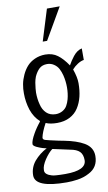

<svg xmlns="http://www.w3.org/2000/svg" viewBox="-112 -925 659 1170"><g transform="rotate(-10 217.0 -340.0)"><path d="M233.9 -678.2H207L267.1 -872.1H346.2ZM304.2 -378.9Q304.2 -417.5 294.9 -454.6Q289.1 -477.1 279.3 -495.6Q269.5 -514.2 250.7 -526.6Q231.9 -539.1 209 -539.1Q178.7 -539.1 160.4 -522Q142.1 -504.9 128.9 -475.6Q122.1 -457.5 119.1 -439.9Q112.8 -398.4 112.8 -378.9Q112.8 -339.8 122.1 -305.2Q129.9 -271.5 151.6 -250.5Q173.3 -229.5 209 -229Q231.9 -229 251 -239.7Q270 -250.5 279.3 -267.1Q289.1 -284.2 294.9 -305.2Q304.2 -339.8 304.2 -378.9ZM255.9 -1 150.9 -23.9Q127 -5.9 102.5 30.3Q78.1 67.4 78.1 92.8Q76.2 108.4 88.4 118.7Q100.6 128.9 119.1 133.8Q128.4 137.2 146 138.2L171.9 139.6Q178.2 140.1 198.2 140.1H204.1Q333 140.1 333 77.1Q333 42 314.9 23.9Q296.9 5.9 255.9 -1ZM104 -103Q102.1 -90.8 117.2 -85.9Q131.8 -81.1 198.2 -66.9L229 -61Q307.1 -45.9 352.1 -19.5Q401.9 9.8 401.9 63Q401.9 133.3 342.3 163.1Q309.6 181.2 268.6 187Q234.4 191.9 203.1 191.9Q7.8 191.9 7.8 115.2Q7.8 66.4 39.6 27.8Q72.3 -10.3 118.2 -34.2Q111.3 -34.7 93.8 -39.6Q79.1 -43.9 57.6 -53.7Q37.1 -64 37.1 -73.2Q37.1 -94.7 61.5 -137.2Q68.4 -149.9 82.5 -170.4Q91.3 -183.1 92.3 -184.1Q95.7 -187.5 101.6 -195.8L106.9 -204.1Q72.3 -234.4 55.2 -284.2Q39.1 -334 39.1 -387.2Q38.6 -415.5 43.9 -443.8Q49.3 -472.2 62.3 -500.2Q75.2 -528.3 94 -549.6Q112.8 -570.8 142.1 -584.2Q171.4 -597.7 207 -598.1Q252.9 -598.1 283.7 -574.7Q314.5 -552.2 345.2 -506.8Q359.4 -532.7 379.9 -559.1Q404.3 -589.8 434.1 -596.2V-524.9Q415.5 -522 395.5 -509.3Q375.5 -496.6 359.9 -479Q377.9 -427.7 377.9 -391.1Q377.9 -346.2 368.7 -308.3Q359.4 -270.5 339.8 -240Q320.3 -209.5 286.6 -192.1Q252.9 -174.8 208 -174.8Q166 -174.8 138.2 -187Q110.4 -135.3 104 -103Z"/></g></svg>

Font: VL Oswald
Style: Light
Weight: 300
Designer: vernon adams
Foundry: vernon adams
Version: Version ; ttfautohint (v0.92.18-e454-dirty) -l 8 -r 50 -G 20